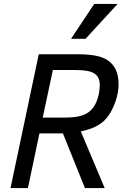

<svg xmlns="http://www.w3.org/2000/svg" viewBox="-20 -950 632 970"><path d="M409.2 0 297.9 -275.9H179.2L121.1 0H33.2L175.8 -675.8H376Q424.8 -675.8 462.9 -668.7Q501 -661.6 526.6 -643.8Q552.2 -626 565.7 -596.2Q579.1 -566.4 579.1 -521Q579.1 -503.9 575 -481Q570.8 -458 562 -433.1Q553.2 -408.2 539.6 -384Q525.9 -359.9 506.8 -340.8Q495.1 -329.6 481.2 -320.8Q467.3 -312 451.9 -305.4Q436.5 -298.8 420.4 -294.2Q404.3 -289.6 388.2 -286.1L508.8 0ZM307.1 -356Q354.5 -356 386.5 -364.3Q418.5 -372.6 439 -393.1Q450.7 -404.3 459.2 -419.4Q467.8 -434.6 473.1 -451.4Q478.5 -468.3 481.2 -486.1Q483.9 -503.9 483.9 -521Q483.9 -542.5 476.6 -556.9Q469.2 -571.3 454.3 -580.1Q439.5 -588.9 416.7 -592.5Q394 -596.2 363.8 -596.2H247.1L195.8 -356ZM412.1 -753.9H338.9L456.1 -930.2H574.2Z"/></svg>

Font: Lorenzo Sans
Style: Italic
Weight: 400
Italic angle: -12°
Foundry: Intel Corporation
Version: Version 1.00; ttfautohint (v1.5)